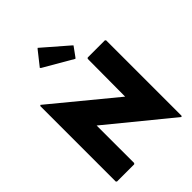

<svg xmlns="http://www.w3.org/2000/svg" viewBox="-315 -1319 1486 1486"><g transform="rotate(-45 428.0 -576.0)"><path d="M68 0 75 7H263L270 0V-411L781 7L788 0V-825L781 -832H593L586 -825L584 -413L75 -832L68 -825ZM582 -976 575 -983 372 -1159 365 -1152 274 -1037 281 -1030 519 -892 526 -899Z"/></g></svg>

Font: Hussar Woodtype
Style: Blk
Weight: 900
Foundry: Cannot Into Space Fonts
Version: Version 1.07